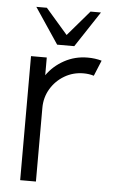

<svg xmlns="http://www.w3.org/2000/svg" viewBox="-51 -735 457 771"><g transform="rotate(5 177.0 -349.5)"><path d="M60 0V-500H123.5V-428.5Q150.5 -467 193.5 -490.5Q236.5 -514 287.5 -514Q317.5 -514 344 -506.5L318 -443.5Q299 -449.5 276.5 -449.5Q234.5 -449.5 199.8 -429Q165 -408.5 144.2 -373.8Q123.5 -339 123.5 -297V0ZM160.5 -555 64 -699H106.5L195 -597L282.5 -699H324.5L229.5 -555Z"/></g></svg>

Font: Urbanist Light
Style: Regular
Weight: 300
Designer: Corey Hu
Foundry: Corey Hu
Version: Version 1.330; ttfautohint (v1.8.4.7-5d5b)